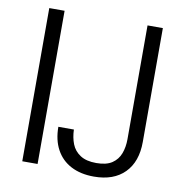

<svg xmlns="http://www.w3.org/2000/svg" viewBox="-80 -776 831 864"><g transform="rotate(10 335.5 -344.0)"><path d="M76 0V-700H146V0ZM405 12Q344 12 300 -11Q256 -34 232.5 -77.5Q209 -121 209 -181H280Q281 -145 292.5 -115.5Q304 -86 331.5 -68Q359 -50 405 -50Q451 -50 477 -67.5Q503 -85 514 -114.5Q525 -144 525 -180V-700H595V-180Q595 -89 545 -38.5Q495 12 405 12Z"/></g></svg>

Font: DM Sans 24pt Light
Style: Regular
Weight: 300
Designer: Colophon Foundry, Jonny Pinhorn
Foundry: Colophon Foundry
Version: Version 4.004;gftools[0.9.30]